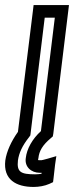

<svg xmlns="http://www.w3.org/2000/svg" viewBox="-53 -529 293 760"><path d="M80 211C101 211 124 207 142 199L157 192L159 176L165 123L170 89L136 99C121 103 114 105 112 105C95 105 97 107 99 97C102 68 116 45 148 18L156 11L158 0L217 -484L220 -509H195H105H80L77 -484L18 -7C-9 31 -27 71 -32 106C-41 182 11 211 80 211ZM86 161C29 161 13 152 18 106C22 77 35 48 62 14L67 7L68 0L124 -459H164L109 -10C75 21 53 60 49 97C44 131 70 155 105 155C107 155 109 155 112 155L111 159C104 160 96 161 86 161Z"/></svg>

Font: Gamestation Display Outline
Style: Italic
Weight: 400
Designer: Jonas Hecksher
Foundry: Jonas Hecksher, Playtypeª, e-types AS
Version: Version 1.003